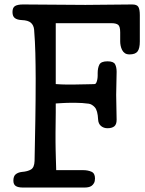

<svg xmlns="http://www.w3.org/2000/svg" viewBox="-20 -841 651 861"><path d="M135 -119Q137 -216 138.5 -304Q140 -392 140 -489Q140 -522 139.5 -549.5Q139 -577 138.5 -603Q138 -629 136.5 -654.5Q135 -680 133 -708Q131 -728 118.5 -739Q106 -750 77 -751Q57 -752 46.5 -760Q36 -768 36 -787Q36 -807 47.5 -814Q59 -821 84 -821Q148 -821 223.5 -820Q299 -819 363 -819Q416 -819 468 -820Q520 -821 573 -821Q594 -821 600.5 -810Q607 -799 607 -773V-655Q607 -624 597 -610.5Q587 -597 561 -597Q548 -597 540 -602.5Q532 -608 527.5 -617Q523 -626 521 -636Q519 -646 519 -655V-696Q519 -723 509.5 -730Q500 -737 480 -737H230V-464Q245 -463 255 -462.5Q265 -462 274 -462Q283 -462 292.5 -462Q302 -462 316 -462Q327 -462 341 -462.5Q355 -463 368 -463Q381 -463 391 -463.5Q401 -464 404 -464Q409 -464 412 -470.5Q415 -477 416.5 -485.5Q418 -494 418 -502Q418 -510 418 -513Q418 -536 425.5 -551Q433 -566 462 -566Q489 -566 496 -553Q503 -540 503 -519Q503 -494 502 -467Q501 -440 501 -415Q501 -390 502 -359Q503 -328 503 -304Q503 -283 492.5 -274.5Q482 -266 462 -266Q445 -266 433 -276Q421 -286 420 -305Q418 -346 405 -360Q392 -374 378 -376Q364 -378 348.5 -379Q333 -380 319 -380Q305 -380 294.5 -380Q284 -380 274.5 -379.5Q265 -379 254.5 -378.5Q244 -378 230 -377Q230 -359 230 -336.5Q230 -314 229.5 -291Q229 -268 229 -245.5Q229 -223 229 -205Q229 -190 229.5 -170Q230 -150 230.5 -131Q231 -112 231.5 -97Q232 -82 232 -78H353Q374 -78 390 -71Q406 -64 406 -41Q406 -28 401.5 -20Q397 -12 390.5 -7.5Q384 -3 375.5 -1.5Q367 0 359 0H83Q61 0 50.5 -7Q40 -14 40 -31Q40 -51 50.5 -59.5Q61 -68 78 -70Q104 -72 119 -81Q134 -90 135 -119Z"/></svg>

Font: Life Savers ExtraBold
Style: Regular
Weight: 800
Designer: Pablo Impallari, Rodrigo Fuenzalida, Brenda Gallo
Foundry: Pablo Impallari, Rodrigo Fuenzalida, Brenda Gallo
Version: Version 3.001; ttfautohint (v0.95) -l 8 -r 50 -G 200 -x 14 -